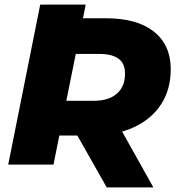

<svg xmlns="http://www.w3.org/2000/svg" viewBox="-20 -720 780 840"><path d="M153 -127 184 -279H390Q455 -279 491 -310Q527 -341 527 -398Q527 -443 498 -463.5Q469 -484 417 -484H227L259 -640H445Q580 -640 653.5 -581.5Q727 -523 727 -417Q727 -329 685 -264Q643 -199 565 -163Q487 -127 381 -127ZM16 0 156 -700H355L214 0ZM447 100 294 -170H500L651 100Z"/></svg>

Font: Montserrat Thin ExtraBold
Style: Italic
Weight: 800
Italic angle: -11.3°
Version: Version 9.000